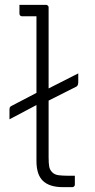

<svg xmlns="http://www.w3.org/2000/svg" viewBox="-20 -770 390 790"><path d="M60 -750Q69 -750 81.5 -750Q94 -750 108 -750Q122 -750 134.5 -750Q147 -750 156 -750Q165 -750 169 -750Q173 -750 175 -748.5Q177 -747 178.5 -745Q180 -743 180 -739Q180 -701 180 -639Q180 -577 180 -504Q180 -431 180 -358Q180 -285 180 -223Q180 -161 180 -123Q180 -98 182.5 -84.5Q185 -71 195 -61Q205 -51 221.5 -49Q238 -47 256 -47Q262 -47 267.5 -47Q273 -47 276 -47H288Q288 -38 288 -29Q288 -20 288 -11Q288 -7 286.5 -5Q285 -3 283 -1.5Q281 0 277 0Q274 0 268.5 0Q263 0 256 0Q249 0 239 0Q211 0 190.5 -6.5Q170 -13 156.5 -26Q143 -39 136.5 -59.5Q130 -80 130 -108Q130 -149 130 -210.5Q130 -272 130 -342.5Q130 -413 130 -482.5Q130 -552 130 -610Q130 -668 130 -703H119Q115 -703 105 -703Q95 -703 85.5 -703Q76 -703 71 -703Q66 -703 63 -706Q60 -709 60 -714Q60 -723 60 -732Q60 -741 60 -750ZM302 -468Q302 -461 302 -458Q302 -455 302 -431Q302 -426 301 -423Q300 -420 298.5 -417.5Q297 -415 293 -413L166 -349Q162 -347 156.5 -346Q151 -345 146.5 -344.5Q142 -344 138 -342L19 -279Q19 -285 19 -286Q19 -287 19 -292.5Q19 -298 19 -315Q19 -323 20 -327Q21 -331 27 -334L138 -392Q142 -394 146.5 -394.5Q151 -395 156 -396Q161 -397 166 -399Z"/></svg>

Font: Recursive Sans Linear Light
Style: Regular
Weight: 300
Version: Version 1.085